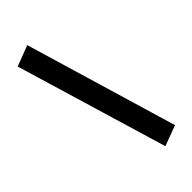

<svg xmlns="http://www.w3.org/2000/svg" viewBox="-228 -714 806 806"><g transform="rotate(-45 175.0 -311.0)"><path d="M232 44 30 -631 122 -666 323 10Z"/></g></svg>

Font: Inconsolata ExtraCondensed ExtraBold
Style: Regular
Weight: 800
Width: 2
Monospace: yes
Designer: Raph Levien, Cyreal, Brenton Simpson
Foundry: Raph Levien, Cyreal, Google
Version: Version 3.001; ttfautohint (v1.8.2.53-6de2)